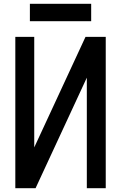

<svg xmlns="http://www.w3.org/2000/svg" viewBox="-20 -995 640 1015"><path d="M61 0V-800H161V0H61L432 -800H539V0H439V-800H539L168 0ZM138 -883V-975H462V-883Z"/></svg>

Font: Victor Mono
Style: Bold
Weight: 700
Monospace: yes
Designer: Rune Bjørnerås
Version: Version 1.561;gftools[0.9.30]